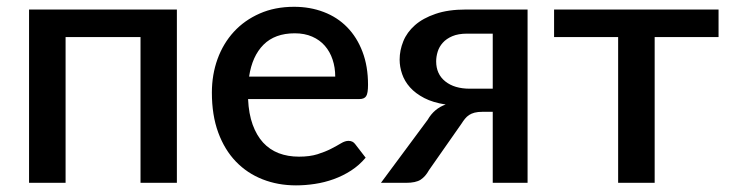

<svg xmlns="http://www.w3.org/2000/svg" viewBox="-20 -538 2148 565"><path d="M500.5 -510H65.5V0H173V-429H393.5V0H500.5Z M845.5 -518C807.8 -518 774.1 -511.4 744.2 -498.2C714.4 -485.1 689.1 -467.2 668.2 -444.5C647.4 -421.8 631.4 -395.2 620.2 -364.5C609.1 -333.8 603.5 -300.8 603.5 -265.5C603.5 -221.2 609.7 -182 622.2 -148C634.7 -114 652.1 -85.5 674.2 -62.5C696.4 -39.5 722.6 -22.1 752.7 -10.3C782.9 1.6 815.7 7.5 851 7.5C869 7.5 887.5 6.1 906.5 3.2C925.5 0.4 944 -4.3 962 -10.8C980 -17.3 997 -25.7 1013 -36C1029 -46.3 1043.3 -59 1056 -74L1025.5 -113.5C1020.8 -120.2 1014.2 -123.5 1005.5 -123.5C998.8 -123.5 991.5 -121.1 983.5 -116.3C975.5 -111.4 965.8 -106.1 954.5 -100.3C943.2 -94.4 929.8 -89.1 914.5 -84.2C899.2 -79.4 881 -77 860 -77C838 -77 818.1 -80.4 800.2 -87.2C782.4 -94.1 767.1 -104.5 754.2 -118.5C741.4 -132.5 731.2 -150.1 723.5 -171.2C715.8 -192.4 711.3 -217.5 710 -246.5H1037.5C1047.2 -246.5 1053.8 -249.3 1057.5 -255C1061.2 -260.7 1063 -271.8 1063 -288.5C1063 -324.8 1057.6 -357.2 1046.7 -385.7C1035.9 -414.2 1020.8 -438.3 1001.5 -458C982.2 -477.7 959.2 -492.6 932.5 -502.7C905.8 -512.9 876.8 -518 845.5 -518ZM847.5 -440C866.8 -440 883.9 -436.7 898.7 -430.2C913.6 -423.7 926 -414.7 936 -403.2C946 -391.7 953.6 -378.2 958.7 -362.7C963.9 -347.2 966.5 -330.5 966.5 -312.5H713C719 -352.8 733.2 -384.2 755.5 -406.5C777.8 -428.8 808.5 -440 847.5 -440Z M1532.5 0V-510H1351.5C1316.5 -510 1286.6 -505.8 1261.8 -497.2C1236.9 -488.8 1216.7 -477.6 1201 -463.8C1185.3 -449.9 1173.9 -434.2 1166.8 -416.5C1159.6 -398.8 1156 -380.8 1156 -362.5C1156 -348.5 1158.4 -334.4 1163.3 -320.2C1168.1 -306.1 1175.8 -293 1186.5 -281C1197.2 -269 1211.2 -258.5 1228.5 -249.5C1245.8 -240.5 1266.8 -234.2 1291.5 -230.5C1268.8 -222.5 1251.2 -207.5 1238.5 -185.5L1101 0H1175C1194 0 1208.3 -3.1 1217.8 -9.2C1227.3 -15.4 1235.5 -24.8 1242.5 -37.5L1338 -174C1341.3 -179.3 1344.8 -184.2 1348.3 -188.5C1351.8 -192.8 1355.8 -196.5 1360.3 -199.5C1364.8 -202.5 1370.2 -204.8 1376.5 -206.5C1382.8 -208.2 1390.8 -209 1400.5 -209H1430V0ZM1263.5 -357.5C1263.5 -366.8 1265 -376.3 1268 -386C1271 -395.7 1276 -404.4 1283 -412.2C1290 -420.1 1299.3 -426.5 1311 -431.5C1322.7 -436.5 1337.2 -439 1354.5 -439H1430V-277H1362.5C1332.2 -277 1308.1 -284.2 1290.3 -298.5C1272.4 -312.8 1263.5 -332.5 1263.5 -357.5Z M1610.5 -510V-429H1799V0H1906.5V-429H2094.5V-510Z"/></svg>

Font: Lato Semibold
Style: Regular
Weight: 600
Designer: Lukasz Dziedzic
Foundry: tyPoland Lukasz Dziedzic
Version: Version 2.006; 2014-01-15